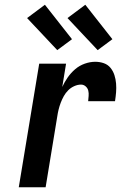

<svg xmlns="http://www.w3.org/2000/svg" viewBox="-20 -788 540 808"><path d="M59 0 145 -520H258L242 -422Q251 -442 264.5 -461.5Q278 -481 296 -496.5Q314 -512 336.5 -520Q359 -528 381 -528Q400 -528 417 -522Q434 -516 445 -502.5Q456 -489 461.5 -472Q467 -455 468.5 -436.5Q470 -418 468.5 -399.5Q467 -381 464 -362H351Q352 -373 353 -384.5Q354 -396 351.5 -406.5Q349 -417 340.5 -424.5Q332 -432 321 -432Q307 -432 292.5 -425.5Q278 -419 267 -408Q256 -397 248.5 -383.5Q241 -370 235.5 -355.5Q230 -341 226.5 -326.5Q223 -312 221 -298L172 0ZM391 -577 264 -712 339 -768 453 -623ZM221 -577 94 -712 169 -768 283 -623Z"/></svg>

Font: Iosevka
Style: Bold Italic
Weight: 700
Italic angle: -9°
Monospace: yes
Designer: Belleve Invis
Foundry: Belleve Invis
Version: Version 32.5.0; ttfautohint (v1.8.4)